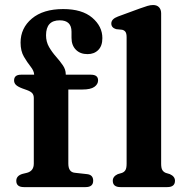

<svg xmlns="http://www.w3.org/2000/svg" viewBox="-20 -764 762 784"><path d="M259 -96Q259 -61 285.5 -58.5L335 -53Q360.5 -50.5 360.5 -26Q360.5 0 329.5 0H77.5Q46.5 0 46.5 -25.5Q46.5 -46.5 72 -54L90.5 -58.5Q118 -66 118 -96V-364Q118 -375.5 112.2 -382.8Q106.5 -390 90.5 -396L71 -403Q52.5 -410 45 -417.5Q37.5 -425 37.5 -435.5Q37.5 -459 66 -459H119.5Q119 -474.5 105.2 -491.8Q91.5 -509 77.8 -532.2Q64 -555.5 64 -590Q64 -649.5 110.2 -688.2Q156.5 -727 238 -727Q315 -727 356.5 -691.8Q398 -656.5 398 -608.5Q398 -576.5 381.2 -559.8Q364.5 -543 337.5 -543Q307.5 -543 289.8 -561Q272 -579 272 -609.5V-634.5Q272 -681 224 -681Q168 -681 168 -620Q168 -593.5 180.2 -572.2Q192.5 -551 208.5 -533Q224.5 -515 236.5 -497.5Q248.5 -480 248.5 -461V-459H351Q380.5 -459 380.5 -436Q380.5 -420 365.2 -409.2Q350 -398.5 316.5 -398.5H259ZM638 -709.5V-95.5Q638 -77.5 643 -69.5Q648 -61.5 657 -58L673.5 -53Q694.5 -43.5 694.5 -26Q694.5 0 663 0H472Q440.5 0 440.5 -26Q440.5 -43.5 461 -53L478 -58Q487.5 -61.5 492.2 -69.5Q497 -77.5 497 -95.5V-612Q497 -627.5 492.2 -634Q487.5 -640.5 478.5 -642.5L454 -645Q434.5 -651 434.5 -668Q434.5 -686.5 461.5 -696.5L550 -729Q569.5 -736 582 -739.8Q594.5 -743.5 605 -743.5Q621 -743.5 629.5 -734.2Q638 -725 638 -709.5Z"/></svg>

Font: Fraunces 9pt Soft SemiBold
Style: Regular
Weight: 600
Version: Version 1.000;[b76b70a41]